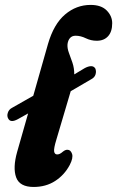

<svg xmlns="http://www.w3.org/2000/svg" viewBox="-20 -752 477 782"><path d="M13.5 -269Q7.5 -279 11.8 -292.5Q16 -306 28.5 -312.5L115.5 -362L175.5 -573Q199 -654 245 -693Q291 -732 349 -732Q392.5 -732 414.8 -709.2Q437 -686.5 437 -657.5Q437 -623 420.2 -604.5Q403.5 -586 374 -586Q350.5 -586 329.5 -596.2Q308.5 -606.5 288 -606.5Q273.5 -606.5 265.2 -597.2Q257 -588 255 -572.5Q253.5 -556 260.5 -537.2Q267.5 -518.5 275 -496.8Q282.5 -475 282.5 -449L325 -474.5Q339 -482 350.2 -482.5Q361.5 -483 368 -473.5Q373 -462 369.2 -449.2Q365.5 -436.5 352 -429.5L268 -380.5L209.5 -183Q198.5 -147 200.5 -135Q202.5 -123 213 -123Q218 -123 223.5 -125.5Q229 -128 237 -135Q246.5 -142.5 255.5 -142Q268 -141.5 273.5 -125.2Q279 -109 264 -80Q242.5 -39.5 204.8 -15Q167 9.5 117 9.5Q60 9.5 45.8 -29.5Q31.5 -68.5 50 -134L94.5 -290L52.5 -266.5Q23 -250.5 13.5 -269Z"/></svg>

Font: Fraunces 144pt S100
Style: Bold Italic
Weight: 700
Italic angle: -16°
Version: Version 1.000; ttfautohint (v1.8.3)